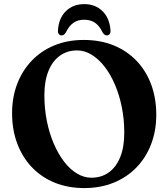

<svg xmlns="http://www.w3.org/2000/svg" viewBox="-20 -916 837 954"><path d="M396 -717.5Q478.5 -717.5 544.8 -690.5Q611 -663.5 658.5 -613.8Q706 -564 731.2 -496Q756.5 -428 756.5 -345.5Q756.5 -267 731.2 -200.5Q706 -134 659 -85Q612 -36 546 -8.8Q480 18.5 399 18.5Q317.5 18.5 251.5 -8.5Q185.5 -35.5 138.2 -85.2Q91 -135 65.5 -203.2Q40 -271.5 40 -354Q40 -432 65.2 -498.5Q90.5 -565 137.5 -614.2Q184.5 -663.5 250 -690.5Q315.5 -717.5 396 -717.5ZM597.5 -256.5Q597.5 -323 585.2 -383.8Q573 -444.5 551 -495.8Q529 -547 499.5 -585Q470 -623 435.2 -644.2Q400.5 -665.5 363 -665.5Q314 -665.5 277.2 -639Q240.5 -612.5 220.5 -562.8Q200.5 -513 200.5 -443Q200.5 -376 212.8 -315Q225 -254 247 -202.8Q269 -151.5 298.2 -113.2Q327.5 -75 362.2 -54Q397 -33 434 -33Q484 -33 520.8 -59.5Q557.5 -86 577.5 -135.8Q597.5 -185.5 597.5 -256.5ZM398.5 -818Q366 -818 344.2 -802.2Q322.5 -786.5 307 -754.5Q302 -747 297.2 -743.5Q292.5 -740 286 -740Q277 -740 272 -747Q267 -754 268 -765.5Q272 -826.5 307.8 -861Q343.5 -895.5 398.5 -895.5Q453.5 -895.5 489 -861Q524.5 -826.5 529 -765.5Q530 -754 525 -747Q520 -740 510.5 -740Q505 -740 500 -743.5Q495 -747 490 -754.5Q474.5 -787.5 452.2 -802.8Q430 -818 398.5 -818Z"/></svg>

Font: Fraunces SemiBold
Style: Regular
Weight: 600
Version: Version 1.000;[b76b70a41]